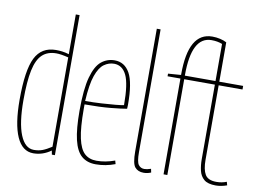

<svg xmlns="http://www.w3.org/2000/svg" viewBox="-80 -869 1335 999"><g transform="rotate(10 587.5 -370.0)"><path d="M249 0 245 -21Q202 10 152 10Q94 10 64 -57Q34 -124 34 -253Q34 -409 67 -474.5Q100 -540 176 -540Q192 -540 208.5 -538Q225 -536 245 -530V-740H265V0ZM245 -41V-513Q205 -523 181 -523Q135 -523 107 -497Q79 -471 66.5 -412Q54 -353 54 -253Q54 -134 79.5 -71Q105 -8 152 -8Q177 -8 197 -15.5Q217 -23 245 -41Z M482 10Q436 10 407 -15Q378 -40 364.5 -97Q351 -154 351 -250Q351 -365 368.5 -428Q386 -491 416.5 -515.5Q447 -540 486 -540Q539 -540 566.5 -490.5Q594 -441 594 -325Q594 -321 593.5 -313Q593 -305 593 -303Q565 -298 509 -292.5Q453 -287 371 -287Q371 -281 371 -275Q371 -269 371 -263Q371 -164 383 -109Q395 -54 419.5 -31.5Q444 -9 483 -9Q530 -9 579 -27L584 -9Q534 10 482 10ZM371 -305Q415 -305 457 -307.5Q499 -310 530.5 -313Q562 -316 574 -319Q574 -431 552 -476.5Q530 -522 486 -522Q458 -522 433.5 -504.5Q409 -487 392.5 -440.5Q376 -394 371 -305Z M693 -740V-92Q693 -40 704.5 -25Q716 -10 735 -10Q742 -10 750 -11.5Q758 -13 770 -17L774 2Q755 10 735 10Q705 10 689 -9Q673 -28 673 -92V-740Z M1116 10Q1074 10 1054 -7Q1034 -24 1027.5 -52Q1021 -80 1021 -113V-506H859V0H839V-506H771V-520L839 -525V-529Q839 -750 965 -750Q986 -750 1006 -745.5Q1026 -741 1041 -733V-525H1167V-506H1041V-113Q1041 -61 1056.5 -35Q1072 -9 1116 -9Q1145 -9 1170 -19L1175 -1Q1144 10 1116 10ZM859 -525H1021V-721Q996 -731 964 -731Q859 -731 859 -529Z"/></g></svg>

Font: Georama Condensed Thin
Style: Regular
Weight: 100
Width: 3
Designer: Jean-Baptiste Levee
Foundry: Production Type
Version: Version 1.000